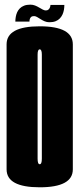

<svg xmlns="http://www.w3.org/2000/svg" viewBox="-20 -792 338 816"><path d="M148.8 4Q8 4 8 -72.2Q8 -148.5 8 -337.8Q8 -526.8 8 -603.5Q8 -680.2 148.8 -680.2Q289.5 -680.2 289.5 -603.4Q289.5 -526.5 289.5 -337.8Q289.5 -148.5 289.5 -72.2Q289.5 4 148.8 4ZM148.8 -94Q157.8 -94 157.8 -117.5Q157.8 -141 157.8 -337.8Q157.8 -538 157.8 -560.1Q157.8 -582.2 148.8 -582.2Q139.8 -582.2 139.8 -560.1Q139.8 -538 139.8 -337.8Q139.8 -141 139.8 -117.5Q139.8 -94 148.8 -94ZM189.8 -697.5Q179.1 -697.5 169.9 -701.4Q160.8 -705.2 152.5 -710.6Q144.2 -715.9 137.4 -719.8Q130.5 -723.6 124.9 -723.6Q116.6 -723.6 112.3 -719.9Q108 -716.1 106.6 -710.7Q105.1 -705.2 105.1 -700.1H45.2Q45.2 -710 47 -720.3Q48.8 -730.6 52.9 -739.9Q57.1 -749.1 64.3 -756.4Q71.5 -763.6 82.4 -767.9Q93.4 -772.2 109 -772.2Q119.6 -772.2 128.9 -768.6Q138.2 -764.9 146.4 -759.9Q154.6 -755 161.8 -751.3Q168.9 -747.6 174.6 -747.6Q181.8 -747.6 186.1 -751.4Q190.4 -755.1 192.4 -760.8Q194.4 -766.4 194.4 -771.1H253.5Q253.5 -761.2 251.8 -750.8Q250 -740.2 245.8 -730.8Q241.6 -721.4 234.4 -713.8Q227.2 -706.1 216.3 -701.8Q205.4 -697.5 189.8 -697.5Z"/></svg>

Font: Anybody UltraCondensed Thin
Style: Regular
Weight: 100
Width: 1
Designer: Tyler Finck
Foundry: Etcetera Type Company
Version: Version 1.110